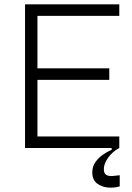

<svg xmlns="http://www.w3.org/2000/svg" viewBox="-20 -680 607 882"><path d="M95 0V-660H528V-607H152V-366H482V-313H152V-53H528V0ZM530 176Q505 184 476 181.5Q447 179 425.5 162.5Q404 146 404 112Q404 85 418 65Q432 45 453 30.5Q474 16 493 8V-5H528V0Q497 16 477 44Q457 72 457 97Q457 117 468.5 123.5Q480 130 497 128.5Q514 127 530 125Z"/></svg>

Font: Bricolage Grotesque 10pt ExtraLight
Style: Regular
Weight: 200
Designer: Mathieu Triay
Foundry: Atelier Triay
Version: Version 1.000; ttfautohint (v1.8.4.7-5d5b);gftools[0.9.32]